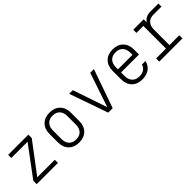

<svg xmlns="http://www.w3.org/2000/svg" viewBox="210 -1565 2581 2581"><g transform="rotate(-45 1500.0 -275.0)"><path d="M98 0V-64L415 -490H106V-550H490V-486L169 -60H502V0Z M900 9Q807 9 752 -46Q697 -101 697 -195V-355Q697 -449 752 -504Q807 -559 900 -559Q993 -559 1048 -504Q1103 -449 1103 -356V-195Q1103 -101 1048 -46Q993 9 900 9ZM900 -49Q965 -49 1001 -87Q1037 -125 1037 -195V-355Q1037 -425 1000.5 -463Q964 -501 900 -501Q836 -501 799.5 -463Q763 -425 763 -355V-195Q763 -125 799 -87Q835 -49 900 -49Z M1458 0 1266 -550H1335L1501 -61L1666 -550H1736L1543 0Z M2101 10Q2006 10 1951.5 -45.5Q1897 -101 1897 -194V-356Q1897 -449 1952 -504.5Q2007 -560 2101 -560Q2194 -560 2248.5 -504.5Q2303 -449 2303 -356V-260H1962V-194Q1962 -125 1998 -86Q2034 -47 2101 -47Q2155 -47 2189.5 -70.5Q2224 -94 2236 -137H2302Q2289 -69 2235.5 -29.5Q2182 10 2101 10ZM1962 -319H2238V-356Q2238 -425 2202.5 -464.5Q2167 -504 2101 -504Q2034 -504 1998 -465Q1962 -426 1962 -356Z M2429 0V-60H2616V-490H2484V-550H2682V-492Q2703 -524 2737.5 -542Q2772 -560 2819 -560H2972V-502H2819Q2755 -502 2718.5 -464Q2682 -426 2682 -356V-60H2869V0Z"/></g></svg>

Font: Tiny ExtraLight
Style: Regular
Weight: 200
Monospace: yes
Designer: Philipp Nurullin, Konstantin Bulenkov
Foundry: JetBrains
Version: Version 2.251; ttfautohint (v1.8.4.7-5d5b)